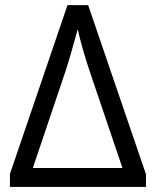

<svg xmlns="http://www.w3.org/2000/svg" viewBox="-20 -734 612 754"><path d="M19 -50.8 245.1 -713.9H326.2L553.2 -49.8V0H19ZM285.2 -619.1Q255.4 -509.3 235.8 -450.2L108.9 -74.2H460.9L335 -445.8Q301.8 -544.4 285.2 -619.1Z"/></svg>

Font: HunimalSansv1.5
Style: Regular
Weight: 400
Foundry: Ascender Corporation
Version: Version 1.10